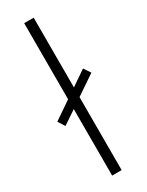

<svg xmlns="http://www.w3.org/2000/svg" viewBox="-209 -795 636 829"><g transform="rotate(-30 109.5 -380.0)"><path d="M81.5 0V-331.5L14.2 -286.1L-7.3 -319.8L81.5 -380.4V-759.8H128.9V-412.1L203.6 -463.4L226.1 -429.7L128.9 -363.8V0Z"/></g></svg>

Font: Open Sans SemiCondensed Light
Style: Regular
Weight: 300
Width: 4
Designer: Monotype Design Team
Foundry: Monotype Imaging Inc.
Version: Version 3.000